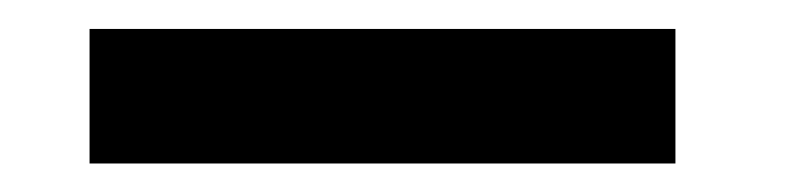

<svg xmlns="http://www.w3.org/2000/svg" viewBox="-20 -617 549 134"><path d="M451.4 -596.8H42.5V-502.9H451.4Z"/></svg>

Font: Estedad-VF-FD Black
Style: Regular
Weight: 900
Designer: Amin Abedi
Version: Version 4.000